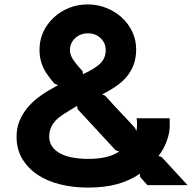

<svg xmlns="http://www.w3.org/2000/svg" viewBox="-20 -838 870 870"><path d="M830 1H648L615 -36L614 -51Q569 -20 512 -4Q455 12 378 12Q312 12 253 -2.5Q194 -17 150 -46.5Q106 -76 80.5 -119Q55 -162 55 -219Q55 -258 69 -291.5Q83 -325 107.5 -353.5Q132 -382 166.5 -406Q201 -430 243 -452L227 -459Q217 -470 206 -484.5Q195 -499 187 -511Q174 -533 166.5 -557.5Q159 -582 159 -613Q159 -656 176 -693Q193 -730 223 -758Q253 -786 292.5 -802Q332 -818 377 -818Q422 -818 462 -802Q502 -786 532 -758.5Q562 -731 579.5 -694Q597 -657 597 -614Q597 -576 586 -546Q575 -516 555 -491.5Q535 -467 506.5 -447.5Q478 -428 443 -410L457 -404Q472 -387 495 -362Q518 -337 540 -314Q566 -287 592 -258L598 -244Q601 -258 601 -274.5Q601 -291 599 -302H749V-266Q749 -235 735 -197.5Q721 -160 698 -131L712 -127ZM459 -612Q459 -643 436 -665Q413 -687 379 -687Q344 -687 320.5 -665Q297 -643 297 -611Q297 -584 320 -556Q327 -546 336.5 -535.5Q346 -525 354 -516L356 -502Q409 -526 434 -550Q459 -574 459 -612ZM520 -152 504 -157 332 -343 329 -358 291 -335Q265 -320 245 -304Q225 -287 214 -266.5Q203 -246 203 -219Q203 -173 247 -146Q291 -119 378 -118Q474 -118 520 -152Z"/></svg>

Font: TypoPRO Sinkin Sans
Style: 600 SemiBold
Weight: 600
Designer: Keith Bates
Foundry: K-Type
Version: Sinkin Sans (version 1.0)  by Keith Bates   •   © 2014   www